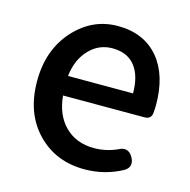

<svg xmlns="http://www.w3.org/2000/svg" viewBox="-90 -652 744 753"><g transform="rotate(15 282.5 -275.5)"><path d="M316 13Q201 13 126 -63Q48 -142 48 -274Q48 -403 125 -486Q198 -564 299 -564Q406 -564 466 -492Q523 -423 523 -303Q523 -288 521 -268Q517 -245 492 -245H339H161Q168 -167 213.5 -122Q259 -77 331 -77Q379 -77 424 -97Q462 -118 483 -80Q501 -45 470 -26Q399 13 316 13ZM160 -324H292H424Q424 -396 392.5 -435Q361 -474 301 -474Q247 -474 209 -435Q168 -394 160 -324Z"/></g></svg>

Font: GenSenRounded JP M
Style: Regular
Weight: 500
Version: Version 1.501;PS 1;hotconv 16.6.51;makeotf.lib2.5.65220